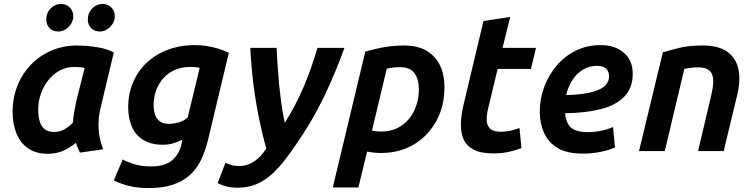

<svg xmlns="http://www.w3.org/2000/svg" viewBox="-20 -767 3820 975"><path d="M224 14Q163 14 123 -13.5Q83 -41 63.5 -89.5Q44 -138 44 -198Q44 -270 68.5 -331.5Q93 -393 137.5 -439Q182 -485 242 -510.5Q302 -536 372 -536Q387 -536 418 -534Q449 -532 486.5 -525Q524 -518 558 -501L491 -220Q482 -183 480.5 -146Q479 -109 485.5 -74.5Q492 -40 504 -9L386 8Q380 -4 375 -16Q370 -28 366 -42Q336 -17 301 -1.5Q266 14 224 14ZM255 -97Q282 -97 304 -108.5Q326 -120 350 -144Q352 -169 357 -198.5Q362 -228 367 -252L410 -422Q396 -425 384 -426Q372 -427 357 -427Q317 -427 283.5 -409Q250 -391 225.5 -360Q201 -329 187.5 -290.5Q174 -252 174 -210Q174 -173 182.5 -147.5Q191 -122 209 -109.5Q227 -97 255 -97ZM488 -607Q460 -607 443 -624Q426 -641 426 -668Q426 -702 448.5 -724.5Q471 -747 500 -747Q527 -747 545 -729.5Q563 -712 563 -685Q563 -663 551.5 -645.5Q540 -628 523 -617.5Q506 -607 488 -607ZM277 -607Q249 -607 232 -624Q215 -641 215 -668Q215 -702 237.5 -724.5Q260 -747 289 -747Q316 -747 334 -729.5Q352 -712 352 -685Q352 -663 340.5 -645.5Q329 -628 312 -617.5Q295 -607 277 -607Z M734 188Q678 188 634.5 177Q591 166 558 149L603 43Q632 58 666.5 68Q701 78 748 78Q818 78 854.5 46.5Q891 15 902 -37L906 -58Q884 -46 859 -39Q834 -32 807 -32Q746 -32 706.5 -57Q667 -82 649 -125Q631 -168 631 -223Q631 -280 648 -329Q665 -378 695.5 -416.5Q726 -455 768.5 -482.5Q811 -510 861.5 -524Q912 -538 969 -538Q999 -538 1028.5 -533.5Q1058 -529 1086.5 -520.5Q1115 -512 1142 -499L1037 -59Q1023 0 1000.5 46Q978 92 942.5 123.5Q907 155 856 171.5Q805 188 734 188ZM840 -138Q858 -138 884.5 -144.5Q911 -151 933 -170L994 -422Q983 -425 971.5 -426Q960 -427 947 -427Q903 -427 868.5 -412Q834 -397 809.5 -369.5Q785 -342 772.5 -307.5Q760 -273 760 -234Q760 -208 767 -186Q774 -164 791 -151Q808 -138 840 -138Z M1187 186Q1155 186 1131 180Q1107 174 1085 163L1125 60Q1143 68 1159 72Q1175 76 1197 76Q1236 76 1271 52.5Q1306 29 1332 -13Q1312 -85 1295.5 -165Q1279 -245 1267.5 -335Q1256 -425 1251 -524H1385Q1387 -470 1392 -402Q1397 -334 1405.5 -266.5Q1414 -199 1426 -143Q1454 -187 1478.5 -234Q1503 -281 1523.5 -329.5Q1544 -378 1561 -427Q1578 -476 1592 -524H1729Q1706 -460 1680 -397.5Q1654 -335 1624.5 -274Q1595 -213 1560.5 -154Q1526 -95 1486 -37Q1457 6 1426 46Q1395 86 1360 118Q1325 150 1282.5 168Q1240 186 1187 186Z M1670 185 1835 -505Q1863 -513 1893.5 -520Q1924 -527 1958.5 -531.5Q1993 -536 2030 -536Q2102 -536 2147.5 -508.5Q2193 -481 2215 -433.5Q2237 -386 2237 -325Q2237 -253 2214 -192.5Q2191 -132 2147.5 -86Q2104 -40 2045 -15Q1986 10 1913 10Q1896 10 1878.5 8Q1861 6 1844 3L1800 185ZM1916 -99Q1960 -99 1995.5 -115.5Q2031 -132 2055.5 -161.5Q2080 -191 2093.5 -230Q2107 -269 2107 -314Q2107 -364 2085 -395Q2063 -426 2012 -426Q1995 -426 1978 -424Q1961 -422 1944 -418L1869 -104Q1880 -101 1892 -100Q1904 -99 1916 -99Z M2485 12Q2420 12 2383.5 -8Q2347 -28 2333 -62Q2319 -96 2320.5 -141Q2322 -186 2334 -235L2435 -660L2571 -681L2532 -524H2702L2676 -417H2507L2459 -217Q2451 -185 2451.5 -157.5Q2452 -130 2468.5 -114Q2485 -98 2523 -98Q2549 -98 2571.5 -103Q2594 -108 2618 -117L2628 -15Q2599 -4 2564 4Q2529 12 2485 12Z M2939 13Q2859 13 2811.5 -15.5Q2764 -44 2742.5 -92.5Q2721 -141 2721 -200Q2721 -264 2743 -324Q2765 -384 2805.5 -432.5Q2846 -481 2903.5 -509.5Q2961 -538 3032 -538Q3102 -538 3147.5 -499.5Q3193 -461 3193 -393Q3193 -319 3149 -275Q3105 -231 3027.5 -212Q2950 -193 2850 -192Q2850 -191 2850 -189.5Q2850 -188 2850 -187Q2854 -156 2865.5 -136Q2877 -116 2901.5 -106Q2926 -96 2964 -96Q2997 -96 3030.5 -102.5Q3064 -109 3093 -122L3103 -18Q3074 -5 3031 4Q2988 13 2939 13ZM2855 -284Q2945 -287 2992 -301Q3039 -315 3056 -335.5Q3073 -356 3073 -378Q3073 -405 3057 -419Q3041 -433 3012 -433Q2974 -433 2941.5 -414Q2909 -395 2887 -361Q2865 -327 2855 -284Z M3225 0 3346 -501Q3382 -512 3430 -524Q3478 -536 3549 -536Q3629 -536 3673.5 -504Q3718 -472 3730 -414.5Q3742 -357 3722 -278L3655 0H3525L3588 -267Q3596 -299 3600 -327.5Q3604 -356 3599.5 -378Q3595 -400 3577.5 -412.5Q3560 -425 3525 -425Q3508 -425 3490.5 -423Q3473 -421 3455 -417L3356 0Z"/></svg>

Font: Ubuntu Sans
Style: Bold Italic
Weight: 700
Italic angle: -13.5°
Designer: Dalton Maag Ltd
Foundry: Dalton Maag Ltd
Version: Version 1.006